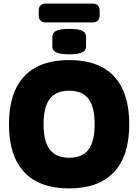

<svg xmlns="http://www.w3.org/2000/svg" viewBox="-20 -1043 771 1071"><path d="M366 8Q200 8 115 -83Q30 -174 30 -350Q30 -526 115 -617Q200 -708 366 -708Q531 -708 616 -617Q701 -526 701 -350Q701 -174 616 -83Q531 8 366 8ZM366 -163Q439 -163 473.5 -208.5Q508 -254 508 -350Q508 -447 473.5 -492Q439 -537 366 -537Q293 -537 258 -492Q223 -447 223 -350Q223 -254 258 -208.5Q293 -163 366 -163ZM366 -740Q317 -740 294.5 -750.5Q272 -761 272 -782V-840Q272 -861 294.5 -871.5Q317 -882 366 -882Q416 -882 438 -871.5Q460 -861 460 -840V-782Q460 -761 438 -750.5Q416 -740 366 -740ZM236 -918Q196 -918 196 -958V-983Q196 -1023 236 -1023H496Q536 -1023 536 -983V-958Q536 -918 496 -918Z"/></svg>

Font: Asap Black
Style: Regular
Weight: 900
Designer: Pablo Cosgaya
Foundry: Omnibus-Type
Version: Version 3.001; ttfautohint (v1.8.4.7-5d5b)